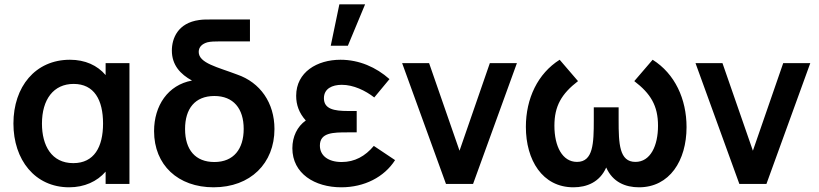

<svg xmlns="http://www.w3.org/2000/svg" viewBox="-20 -822 3661 858"><path d="M452 -486.5C415 -530 360.5 -555 292.5 -555C137.5 -555 40 -434 40 -270C40 -108 136 15 289 15C357 15 414 -11 452 -55V0H558.5V-540H452ZM307.5 -93C210 -93 167.5 -172 167.5 -269.5C167.5 -378 219.5 -447 309 -447C401 -447 440.5 -375.5 440.5 -270C440.5 -165.5 401 -93 307.5 -93Z M1039.5 -489C953 -522 868 -539.5 868 -590C868 -613 884.5 -626.5 907 -633C922 -636.5 939 -637 961 -637H1097V-735H933.5C902 -735 887.5 -735 870 -732.5C774.5 -719.5 748 -650 748 -596C748 -531 786.5 -490 838 -462C730.5 -442.5 668.5 -350 668.5 -236C668.5 -84.5 775.5 15 934.5 15C1099.5 15 1206.5 -92.5 1206.5 -245.5C1206.5 -362.5 1143 -453.5 1039.5 -489ZM938 -98C853.5 -98 807 -152 807 -245.5C807 -336 851 -393 938 -393C1023 -393 1069 -337 1069 -246C1069 -156.5 1024.5 -98 938 -98Z M1496.5 -802.5 1458 -617.5H1534.5L1611.5 -802.5ZM1650.5 -170C1612 -124 1565 -98 1507 -98C1446.5 -98 1409.5 -126.5 1409.5 -171.5C1409.5 -230 1469 -230.5 1534 -230.5H1574V-326H1534.5C1473.5 -326 1427.5 -334.5 1427.5 -383C1427.5 -426 1464.5 -443 1507.5 -443C1559.5 -443 1612.5 -417.5 1652.5 -386.5L1720.5 -468.5C1661 -521.5 1585 -555 1501.5 -555C1397.5 -555 1303.5 -500 1303.5 -394C1303.5 -353 1316.5 -317 1346.5 -283.5C1308 -256.5 1286.5 -211 1286.5 -159.5C1286.5 -46.5 1386.5 15 1505 15C1608 15 1697 -30.5 1745.5 -106.5Z M2094 0 2290 -540H2169L2033.5 -148.5L1897.5 -540H1777L1973 0Z M2814.5 -459.5C2887 -404 2920.5 -350.5 2920.5 -260C2920.5 -171 2887 -98.5 2819.5 -98.5C2747.5 -98.5 2744.5 -179.5 2744.5 -285V-342.5H2633.5V-285C2633.5 -181.5 2631 -98.5 2558.5 -98.5C2493 -98.5 2457.5 -168 2457.5 -260C2457.5 -348 2489 -402.5 2563 -459.5L2481 -555C2383.5 -493.5 2330 -382.5 2330 -255C2330 -107 2403.5 15 2542.5 15C2602.5 15 2660 -8 2689 -73.5C2718 -8 2775 15 2835.5 15C2972 15 3048 -104 3048 -254C3048 -379.5 2996 -492.5 2896.5 -555Z M3405 0 3601 -540H3480L3344.5 -148.5L3208.5 -540H3088L3284 0Z"/></svg>

Font: Hauora
Style: Bold
Weight: 700
Designer: Wayne Shih
Foundry: WCYS
Version: Version 1.001;hotconv 1.0.109;makeotfexe 2.5.65596